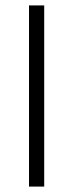

<svg xmlns="http://www.w3.org/2000/svg" viewBox="-20 -688 270 708"><path d="M87 0V-668H143V0Z"/></svg>

Font: Gantari Light
Style: Regular
Weight: 300
Designer: Anugrah Pasau
Foundry: Lafontype
Version: Version 1.000; ttfautohint (v1.8.3)